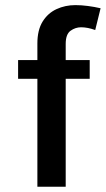

<svg xmlns="http://www.w3.org/2000/svg" viewBox="-20 -712 404 732"><path d="M122.5 0V-411.5H49V-483H122.5V-546Q122.5 -597.5 142.5 -629.8Q162.5 -662 195.5 -677.2Q228.5 -692.5 267.5 -692.5Q290.5 -692.5 315.2 -689.2Q340 -686 363.5 -680.5L343 -597.5Q314 -608 289 -608Q267.5 -608 249 -594.8Q230.5 -581.5 230.5 -544.5V-483H322V-411.5H230.5V0Z"/></svg>

Font: Karla SemiBold
Style: Regular
Weight: 600
Designer: Jonathan Pinhorn
Version: Version 2.004; ttfautohint (v1.8.4.7-5d5b);gftools[0.9.33]